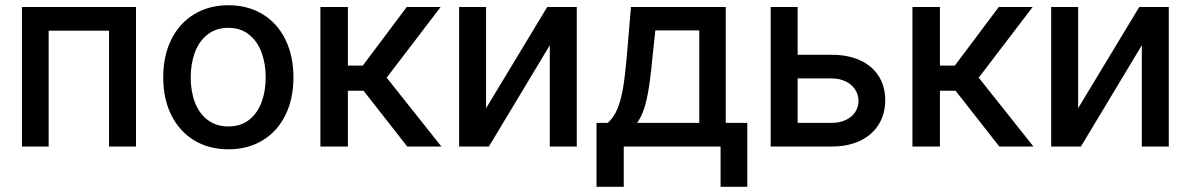

<svg xmlns="http://www.w3.org/2000/svg" viewBox="-20 -557 4527 730"><path d="M63.5 -530.3H497.1V0H394.5V-440.4H165V0H63.5Z M600.6 -262.7Q600.6 -344.7 631.3 -406.7Q662.1 -468.8 718.3 -502.9Q774.4 -537.1 848.6 -537.1Q922.4 -537.1 978.5 -502.9Q1034.7 -468.8 1065.2 -406.5Q1095.7 -344.2 1095.7 -262.7Q1095.7 -181.2 1065.2 -119.4Q1034.7 -57.6 978.5 -23.4Q922.4 10.7 848.6 10.7Q774.4 10.7 718.3 -23.4Q662.1 -57.6 631.3 -119.4Q600.6 -181.2 600.6 -262.7ZM990.2 -262.7Q990.2 -314.9 974.4 -357.7Q958.5 -400.4 926.5 -425.8Q894.5 -451.2 848.6 -451.2Q801.8 -451.2 769.3 -425.8Q736.8 -400.4 720.9 -357.7Q705.1 -314.9 705.1 -262.7Q705.1 -210.4 720.9 -168.2Q736.8 -126 769.3 -101.1Q801.8 -76.2 848.6 -76.2Q895 -76.2 926.8 -101.1Q958.5 -126 974.4 -168.2Q990.2 -210.4 990.2 -262.7Z M1198.2 -530.3H1302.7V-307.6H1359.4L1526.4 -530.3H1655.3L1450.2 -261.7L1658.2 0H1528.3L1362.3 -211.9H1302.7V0H1198.2Z M2060.5 -530.3H2172.9V0H2070.3V-384.8L1838.9 0H1725.6V-530.3H1828.1V-145.5Z M2248 -89.8H2291Q2312.5 -108.9 2326.2 -140.1Q2339.8 -171.4 2347.9 -217Q2356 -262.7 2362.3 -333L2378.9 -530.3H2739.3V-89.8H2821.3V153.3H2719.7V0H2351.6V153.3H2248ZM2638.7 -89.8V-441.4H2471.7L2460 -333Q2451.7 -239.3 2439.2 -181.6Q2426.8 -124 2402.3 -89.8Z M3345.7 -175.8Q3345.7 -125 3321.8 -85.2Q3297.9 -45.4 3252 -22.7Q3206.1 0 3142.6 0H2910.2V-530.3H3012.7V-348.6H3142.6Q3206.1 -348.6 3252 -326.9Q3297.9 -305.2 3321.8 -266.1Q3345.7 -227.1 3345.7 -175.8ZM3142.6 -89.8Q3171.4 -89.8 3194.6 -100.3Q3217.8 -110.8 3231 -129.9Q3244.1 -148.9 3244.1 -172.9Q3244.1 -197.3 3231 -217Q3217.8 -236.8 3194.6 -247.8Q3171.4 -258.8 3142.6 -258.8H3012.7V-89.8Z M3449.2 -530.3H3553.7V-307.6H3610.4L3777.3 -530.3H3906.2L3701.2 -261.7L3909.2 0H3779.3L3613.3 -211.9H3553.7V0H3449.2Z M4311.5 -530.3H4423.8V0H4321.3V-384.8L4089.8 0H3976.6V-530.3H4079.1V-145.5Z"/></svg>

Font: Pretendard Std Medium
Style: Regular
Weight: 500
Designer: Base glyphs from Inter by Rasmus Andersson; Hangeul glyphs from Noto Sans CJK(Source Han Sans) by Jang Soo-young and Kan
Foundry: Kil Hyung-jin
Version: Version 1.309